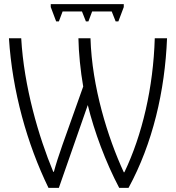

<svg xmlns="http://www.w3.org/2000/svg" viewBox="-20 -898 845 923"><path d="M575 -878H224V-864L250 -795H263L281 -843H374L393 -795H405L423 -843H517L536 -795H549L575 -864ZM213 5H263L402 -393C433 -266 488 -118 553 5H598C714 -208 773 -461 783 -714H724C717 -477 664 -250 578 -70H575C498 -237 422 -480 415 -714H357C358 -646 367 -556 380 -482L280 -201C263 -153 248 -106 239 -72H236C166 -240 95 -482 82 -714H23C39 -460 110 -207 213 5Z"/></svg>

Font: Noto Sans SemiCondensed Light
Style: Regular
Weight: 300
Width: 4
Designer: Monotype Design Team
Foundry: Monotype Imaging Inc.
Version: Version 2.013